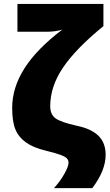

<svg xmlns="http://www.w3.org/2000/svg" viewBox="-20 -780 558 978"><path d="M42 -230Q42 -333.5 104.7 -432.1Q167.5 -530.8 296.9 -628.9Q260.3 -618.2 215.8 -618.2H68.8V-759.8H506.8V-647Q366.2 -532.2 301 -435.8Q235.8 -339.4 235.8 -238.8Q235.8 -197.3 262.5 -177.5Q289.1 -157.7 372.1 -139.2Q445.3 -124 481.7 -88.1Q518.1 -52.2 518.1 8.8Q518.1 88.4 450.2 178.2H254.9Q286.6 143.6 307.9 105.5Q329.1 67.4 329.1 49.8Q329.1 34.7 319.8 25.9Q310.5 17.1 288.1 8.8Q265.6 0.5 214.8 -12.2Q150.9 -27.3 113.3 -53.7Q75.7 -80.1 58.8 -120.1Q42 -160.2 42 -230Z"/></svg>

Font: Open Sans ExtBd
Style: Bold
Weight: 800
Foundry: Ascender Corporation
Version: Version 1.10